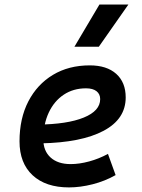

<svg xmlns="http://www.w3.org/2000/svg" viewBox="-20 -815 626 845"><path d="M291 -92.8Q329.1 -92.8 372.3 -104.5Q415.5 -116.2 455.1 -137.7L488.8 -44.4Q441.4 -17.6 387.2 -3.9Q333 9.8 283.7 9.8Q181.2 9.8 123.5 -43.7Q65.9 -97.2 65.9 -192.9Q65.9 -293.5 104.7 -368.7Q143.6 -443.8 213.1 -485.6Q282.7 -527.3 375 -527.3Q449.7 -527.3 491.5 -490Q533.2 -452.6 533.2 -386.2Q533.2 -291 435.8 -239.3Q338.4 -187.5 159.7 -184.1L146.5 -266.6Q276.4 -268.1 348.6 -297.6Q420.9 -327.1 420.9 -378.9Q420.9 -400.9 404.8 -413.6Q388.7 -426.3 358.4 -426.3Q302.7 -426.3 260.5 -398.2Q218.3 -370.1 194.6 -319.6Q170.9 -269 170.4 -201.7Q170.9 -150.4 202.9 -121.6Q234.9 -92.8 291 -92.8ZM307.6 -609.4 417.5 -794.9H544.9L415 -609.4Z"/></svg>

Font: Cascadia Mono Medium
Style: Italic
Weight: 500
Italic angle: -10°
Monospace: yes
Designer: Aaron Bell
Foundry: Saja Typeworks
Version: Version 2407.024